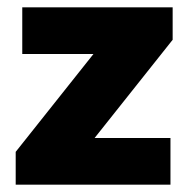

<svg xmlns="http://www.w3.org/2000/svg" viewBox="-20 -506 521 526"><path d="M23 -90 267 -397H453L209 -90ZM23 0V-90L132 -128H447V0ZM41 -358V-486H453V-397L345 -358Z"/></svg>

Font: Outfit Thin
Style: Bold
Weight: 700
Version: Version 1.100;gftools[0.9.27]